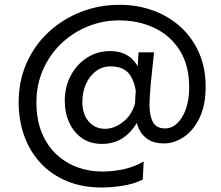

<svg xmlns="http://www.w3.org/2000/svg" viewBox="-20 -633 945 820"><path d="M571.6 -409.6Q568.8 -350 564.9 -306Q561 -262 558.6 -228.6Q556.3 -195.1 556.3 -165.2Q556.3 -149.2 560 -125.2Q563.8 -101.2 576.1 -77.1Q588.3 -53.1 613.5 -36.8Q638.7 -20.5 681.3 -20.5Q722.9 -20.5 763.8 -47.1Q804.6 -73.6 831.4 -127.8Q858.3 -182 858.3 -263.6Q858.3 -344.5 829.3 -409.2Q800.3 -473.9 749.5 -519.4Q698.7 -564.9 632.2 -588.7Q565.7 -612.5 491.4 -612.5Q402.8 -612.5 324.6 -581.7Q246.4 -550.8 186.6 -495Q126.8 -439.2 93.3 -363.2Q59.7 -287.2 59.7 -196.1Q59.7 -118.6 83.7 -52.3Q107.6 14 153.4 63.4Q199.3 112.7 265 140.2Q330.8 167.8 414.3 167.8Q453.5 167.8 501.9 160.7Q550.2 153.6 589.7 133.9L593.7 56.7Q550.3 81.3 505.2 90.4Q460.1 99.6 415.7 99.6Q361.8 99.6 311.7 81.7Q261.7 63.7 221.7 26.9Q181.8 -9.9 158.7 -65.6Q135.6 -121.3 135.6 -196Q135.6 -271.9 164 -335.9Q192.3 -399.9 241.6 -446.9Q291 -494 354.6 -519.9Q418.2 -545.9 488.7 -545.9Q571.9 -545.9 640 -513.5Q708 -481.2 748 -417.4Q788 -353.6 788 -259.1Q788 -207.2 774.1 -167.9Q760.1 -128.7 737 -106.6Q713.9 -84.6 685.3 -84.6Q647.7 -84.6 633.1 -111.8Q618.5 -139 618.5 -186.2Q618.5 -200.7 620 -221.3Q621.4 -241.9 623.4 -271.9L637.9 -409.6ZM596.4 -272.5Q583.5 -338.5 548.4 -376.6Q513.3 -414.8 449.8 -414.8Q395.2 -414.8 351.4 -386.4Q307.5 -358 282.1 -310Q256.6 -262.1 256.6 -201.9Q256.6 -151.3 275.6 -109.6Q294.5 -67.9 329.9 -43.1Q365.4 -18.4 415.8 -18.4Q476.3 -18.4 519.4 -54.6Q562.6 -90.7 583.8 -150.7L561.2 -206.4Q547.3 -146.5 508.7 -114.7Q470.1 -82.9 428.6 -82.9Q385.9 -82.9 358.8 -114.2Q331.7 -145.6 331.7 -197.5Q331.7 -239.2 347 -273.8Q362.3 -308.4 389.6 -328.9Q417 -349.5 452.5 -349.5Q508.2 -349.5 533.1 -315.5Q558 -281.5 562.2 -223Z"/></svg>

Font: Hind Variable Light
Style: Regular
Weight: 300
Designer: Manushi Parikh, Satya Rajpurohit
Foundry: Indian Type Foundry
Version: Version 3.000